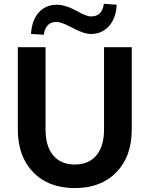

<svg xmlns="http://www.w3.org/2000/svg" viewBox="-20 -963 763 994"><path d="M215.8 -292Q215.8 -206.1 255.4 -158.7Q294.9 -111.3 367.2 -111.3Q439.5 -111.3 479 -158.7Q518.6 -206.1 518.6 -292V-718.8H662.1V-292Q662.1 -153.3 582.5 -71.3Q502.9 10.7 367.2 10.7Q231.4 10.7 151.9 -71.3Q72.3 -153.3 72.3 -292V-718.8H215.8ZM140.6 -787.1Q144.5 -858.4 180.7 -898.4Q216.8 -938.5 274.4 -938.5Q318.4 -938.5 377.9 -906.2Q425.8 -877.9 452.1 -877.9Q508.8 -877.9 517.6 -943.4L584 -938.5Q581.1 -869.1 544.4 -828.1Q507.8 -787.1 450.2 -787.1Q411.1 -787.1 344.7 -824.2Q295.9 -849.6 272.5 -849.6Q215.8 -849.6 207 -783.2Z"/></svg>

Font: Min Sans Bold
Style: Regular
Weight: 700
Designer: Jinseong-Kim, NotoSansCJK, Nunito
Foundry: Jinseong-Kim
Version: Version 1.400;Glyphs 3.1.2 (3151)